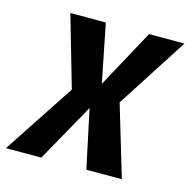

<svg xmlns="http://www.w3.org/2000/svg" viewBox="-133 -685 771 776"><g transform="rotate(15 252.0 -297.5)"><path d="M-42 0 154 -297.5 68 -595H216.5L265 -351.5L397.5 -595H545.5L354 -297.5L443 0H294.5L242.5 -244L106 0Z"/></g></svg>

Font: Anybody SemiBold
Style: Italic
Weight: 600
Italic angle: -10°
Designer: Tyler Finck
Foundry: Etcetera Type Company
Version: Version 1.010; ttfautohint (v1.8.3) -l 8 -r 50 -G 200 -x 14 